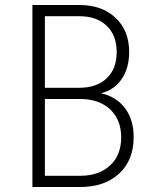

<svg xmlns="http://www.w3.org/2000/svg" viewBox="-20 -750 640 770"><path d="M516 -200Q516 -108 458 -54Q400 0 301 0H110V-730H298Q389 -730 443.5 -678.5Q498 -627 498 -542Q498 -477 468 -433Q438 -389 385 -376Q447 -362 481.5 -316Q516 -270 516 -200ZM160 -685V-398H298Q368 -398 408 -436Q448 -474 448 -541Q448 -608 408 -646.5Q368 -685 298 -685ZM301 -45Q377 -45 421.5 -86.5Q466 -128 466 -199Q466 -270 421.5 -311.5Q377 -353 301 -353H160V-45Z"/></svg>

Font: JetBrains Mono Extra Light
Style: Regular
Weight: 200
Monospace: yes
Designer: Philipp Nurullin, Konstantin Bulenkov
Foundry: JetBrains
Version: 2.002